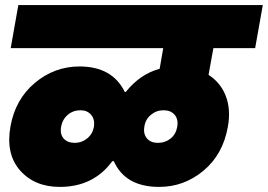

<svg xmlns="http://www.w3.org/2000/svg" viewBox="-20 -760 1052 754"><path d="M274 -199Q301 -199 322.5 -216.5Q344 -234 349 -263Q353 -291 338 -309Q323 -327 296 -327Q267 -327 246 -309Q225 -291 220 -262Q215 -233 230 -216Q245 -199 274 -199ZM600 -199Q629 -199 650 -216Q671 -233 676 -262Q681 -291 666 -309Q651 -327 622 -327Q594 -327 572.5 -309Q551 -291 547 -263Q542 -234 557 -216.5Q572 -199 600 -199ZM605 -26Q472 -26 427 -127H421Q347 -26 215 -26Q116 -26 59 -90.5Q2 -155 21 -263Q40 -370 117 -434.5Q194 -499 292 -499Q421 -499 470 -399H474Q530 -469 607 -490L621 -571H22L52 -740H1012L982 -571H818L799 -466Q846 -436 866.5 -383.5Q887 -331 875 -263Q856 -154 779.5 -90Q703 -26 605 -26Z"/></svg>

Font: Poppins Black
Style: Italic
Weight: 900
Italic angle: -10°
Designer: Ninad Kale (Devanagari), Jonny Pinhorn (Latin)
Foundry: Indian Type Foundry
Version: Version 3.200;PS 1.000;hotconv 16.6.54;makeotf.lib2.5.65590